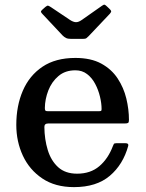

<svg xmlns="http://www.w3.org/2000/svg" viewBox="-20 -775 612 807"><path d="M48.5 -250Q48.5 -330 76 -393.8Q103.5 -457.5 158.5 -494.5Q213.5 -531.5 297 -531.5Q362 -531.5 405.5 -507.8Q449 -484 474.5 -445.2Q500 -406.5 511 -360.8Q522 -315 522 -271Q522 -261 518.5 -258.5Q515 -256 504 -256H182.5Q166.5 -256 166.5 -241.5Q167 -189 180.8 -144.2Q194.5 -99.5 224.5 -72.2Q254.5 -45 304 -45Q360.5 -45 397.5 -76.5Q434.5 -108 454.5 -161Q456.5 -166.5 458.5 -169.8Q460.5 -173 468.5 -173H508Q521.5 -173 519 -162Q497.5 -83.5 441.5 -36Q385.5 11.5 291 11.5Q212 11.5 158 -24.8Q104 -61 76.2 -120.5Q48.5 -180 48.5 -250ZM182.5 -307.5H393Q402.5 -307.5 404.8 -309Q407 -310.5 407 -316.5Q407 -340.5 400.2 -368.8Q393.5 -397 380.2 -422.2Q367 -447.5 346.2 -463.5Q325.5 -479.5 297 -479.5Q254 -479.5 225.8 -455.5Q197.5 -431.5 183.2 -395Q169 -358.5 168.5 -321Q168.5 -313 170.8 -310.2Q173 -307.5 182.5 -307.5ZM243 -626 159 -715.5Q153 -721.5 152.2 -725.2Q151.5 -729 158 -734.5L171 -746Q178.5 -752 182 -751.2Q185.5 -750.5 194 -745L274.5 -691Q288.5 -682 299.2 -681.8Q310 -681.5 323.5 -691L409 -751Q416.5 -756.5 420.2 -755Q424 -753.5 430.5 -747L439.5 -738.5Q446.5 -732 447.2 -728.2Q448 -724.5 442 -717.5L352.5 -623Q347 -617.5 343 -614.5Q339 -611.5 327.5 -611.5H280Q265.5 -611.5 257.8 -615.2Q250 -619 243 -626Z"/></svg>

Font: Besley* Medium
Style: Regular
Weight: 500
Designer: Owen Earl
Foundry: indestructible type*
Version: Version 3.000; ttfautohint (v1.8.3)